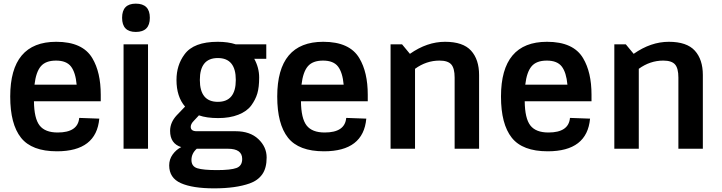

<svg xmlns="http://www.w3.org/2000/svg" viewBox="-20 -815 3955 1052"><path d="M292 14Q154 14 95 -60.5Q36 -135 36 -286Q36 -586 288 -586Q433 -586 486 -496Q532 -419 532 -296V-260H166Q167 -166 197 -127.5Q227 -89 296 -89Q407 -89 414 -169L524 -165Q508 14 292 14ZM169 -351H400Q394 -418 369 -450.5Q344 -483 287 -483Q230 -483 203.5 -451.5Q177 -420 169 -351Z M657 -572H791V0H657ZM724 -640Q649 -640 649 -717.5Q649 -795 724 -795Q801 -795 801 -717.5Q801 -640 724 -640Z M1070 -183 1042 -153Q1025 -136 1025 -120Q1025 -96 1058 -96H1271Q1350 -96 1395.5 -53Q1441 -10 1441 48Q1441 106 1417 140Q1393 174 1348 190Q1272 217 1153.5 217Q1035 217 971 188.5Q907 160 907 91Q907 58 926 31.5Q945 5 973 -9Q912 -28 912 -98Q912 -144 948 -183L994 -231Q947 -285 947 -377Q947 -458 991 -517Q1041 -586 1173 -586Q1230 -586 1272 -572H1439V-493H1373Q1400 -444 1400 -390.5Q1400 -337 1390 -303Q1380 -269 1356.5 -237Q1333 -205 1286 -186.5Q1239 -168 1175.5 -168Q1112 -168 1070 -183ZM1173.5 -497Q1075 -497 1075 -377Q1075 -257 1173.5 -257Q1272 -257 1272 -377Q1272 -497 1173.5 -497ZM1307 56Q1307 0 1229 0H1058Q1029 26 1029 61.5Q1029 97 1061.5 107Q1094 117 1169 117Q1244 117 1275.5 105.5Q1307 94 1307 56Z M1755 14Q1617 14 1558 -60.5Q1499 -135 1499 -286Q1499 -586 1751 -586Q1896 -586 1949 -496Q1995 -419 1995 -296V-260H1629Q1630 -166 1660 -127.5Q1690 -89 1759 -89Q1870 -89 1877 -169L1987 -165Q1971 14 1755 14ZM1632 -351H1863Q1857 -418 1832 -450.5Q1807 -483 1750 -483Q1693 -483 1666.5 -451.5Q1640 -420 1632 -351Z M2226 -520Q2320 -586 2418.5 -586Q2517 -586 2561 -537.5Q2605 -489 2605 -404V0H2471V-390Q2471 -441 2452.5 -462Q2434 -483 2388 -483Q2316 -483 2254 -438V0H2120V-572H2183Z M2981 14Q2843 14 2784 -60.5Q2725 -135 2725 -286Q2725 -586 2977 -586Q3122 -586 3175 -496Q3221 -419 3221 -296V-260H2855Q2856 -166 2886 -127.5Q2916 -89 2985 -89Q3096 -89 3103 -169L3213 -165Q3197 14 2981 14ZM2858 -351H3089Q3083 -418 3058 -450.5Q3033 -483 2976 -483Q2919 -483 2892.5 -451.5Q2866 -420 2858 -351Z M3452 -520Q3546 -586 3644.5 -586Q3743 -586 3787 -537.5Q3831 -489 3831 -404V0H3697V-390Q3697 -441 3678.5 -462Q3660 -483 3614 -483Q3542 -483 3480 -438V0H3346V-572H3409Z"/></svg>

Font: Sintony
Style: Bold
Weight: 700
Designer: Eduardo Rodriguez Tunni
Foundry: Eduardo Rodriguez Tunni
Version: Version 1.001